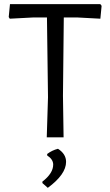

<svg xmlns="http://www.w3.org/2000/svg" viewBox="-20 -661 530 924"><path d="M463 -641 469 -633 463 -571 351 -577H287L283 -200L286 0H205L211 -193L206 -577H141L27 -571L22 -579L28 -641ZM259 55Q298 80 298 118Q298 178 210 243L184 220V213Q236 173 236 131Q236 106 207 87V80Q231 62 259 55Z"/></svg>

Font: Alegreya Sans SC
Style: Regular
Weight: 400
Designer: Juan Pablo del Peral
Foundry: Huerta Tipografica
Version: Version 2.007